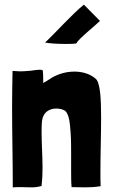

<svg xmlns="http://www.w3.org/2000/svg" viewBox="-20 -803 498 826"><path d="M308 -616C318 -636 391 -694 409 -712L410 -713L341 -783C294 -746 220 -663 174 -620C186 -617 223 -614 260 -614C277 -614 294 -614 308 -616ZM35 3C48 2 59 2 69 2C88 2 102 3 116 3C128 3 141 2 159 -3V-7C162 -32 163 -57 163 -82C163 -132 159 -182 159 -233C159 -247 159 -261 160 -275C163 -323 195 -336 222 -336C235 -336 248 -333 255 -329C256 -328 258 -328 259 -327C280 -311 281 -263 284 -230C286 -202 286 -170 286 -137C286 -116 286 -94 286 -73C286 -45 286 -19 288 2C310 2 328 3 346 3C367 3 388 2 413 -2C412 -21 412 -43 412 -66C412 -137 415 -224 415 -298C415 -380 411 -447 392 -464C367 -486 333 -495 300 -495C260 -495 221 -482 191 -461C184 -456 173 -450 166 -446C165 -465 167 -476 164 -499C164 -502 159 -503 152 -503C137 -503 112 -498 104 -498C88 -497 79 -496 69 -496C60 -496 50 -497 34 -498C33 -446 32 -396 32 -346C32 -227 35 -113 35 3Z"/></svg>

Font: HEYCLAY
Style: Regular
Weight: 400
Designer: Marcelo Magalhaes
Foundry: Marcelo Magalhães
Version: Version 1.300;hotconv 1.0.109;makeotfexe 2.5.65596